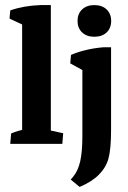

<svg xmlns="http://www.w3.org/2000/svg" viewBox="-20 -568 505 758"><path d="M67.4 -2.9V-504.9L180.7 -490.7V-2.9ZM20.5 0 23.9 -41Q36.1 -46.4 51.5 -51Q66.9 -55.7 85.4 -60.1L67.4 -12.2V-88.9H180.7V-12.2L164.1 -56.2L229.5 -42L226.1 0ZM67.4 -439.5V-500.5L83.5 -463.9L17.6 -494.6L20.5 -526.9Q72.8 -545.4 138.7 -547.9H180.7V-463.9ZM294.4 169.9 259.3 141.1 269 129.4Q288.1 106.4 296.6 69.1Q305.2 31.7 305.2 -30.3V-342.3L418.5 -351.6V-55.2Q418.5 20 408.2 58.1Q398.4 93.3 370.4 121.6Q342.3 149.9 294.4 169.9ZM305.2 -251.5V-314L324.7 -280.8L257.3 -317.9L260.3 -351.1Q286.6 -362.8 319.6 -370.6Q352.5 -378.4 387.2 -381.3H418.5V-303.7ZM352.5 -422.9Q322.3 -422.9 304.2 -439.9Q286.1 -457 286.1 -485.4Q286.1 -513.7 304.2 -530.8Q322.3 -547.9 352.5 -547.9Q382.8 -547.9 400.9 -530.8Q418.9 -513.7 418.9 -485.4Q418.9 -457 400.9 -439.9Q382.8 -422.9 352.5 -422.9Z"/></svg>

Font: Markazi Text
Style: Regular
Weight: 400
Designer: Borna Izadpanah (Arabic designer), Fiona Ross (Arabic design director) and Florian Runge (Latin designer)
Foundry: Borna Izadpanah and Florian Runge
Version: Version 1.000